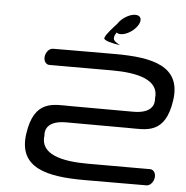

<svg xmlns="http://www.w3.org/2000/svg" viewBox="-53 -814 838 866"><g transform="rotate(5 365.5 -381.0)"><path d="M270.8 -326.9C193.7 -326.9 103.7 -343.6 81.3 -184.5C59.4 -28.3 192 0 360.2 0C528.5 0 641.6 -0.7 641.6 -0.7C657.2 -0.7 673 -16.9 676 -37.8C678.9 -58.7 667.5 -74.8 651.8 -74.8C651.8 -74.8 485.6 -74.8 368.7 -74.8C251.8 -74.8 151.7 -98.6 163.8 -184.5C164.1 -186.4 150.9 -252.3 256.3 -252.1C256.8 -252.3 369.9 -251.4 539.2 -251.4C616.2 -251.4 706.2 -234.8 728.6 -393.9C750.6 -550 618 -578.4 449.7 -578.4C281.5 -578.4 168.4 -577.6 168.4 -577.6C152.7 -577.6 136.9 -561.5 134 -540.6C131.1 -519.7 142.4 -503.5 158.1 -503.5C158.1 -503.5 324.3 -503.6 441.2 -503.6C558.2 -503.6 658.2 -479.8 646.1 -393.9C645.9 -392 659 -326 553.7 -326.2C553.7 -326.2 440.1 -326.9 270.8 -326.9ZM541.9 -716.2C557.8 -741.2 551.4 -762.5 525 -762.5C498.5 -762.5 463.9 -741.2 448.1 -716.2C429.8 -695.8 398.2 -662.5 394.5 -646.2C391.3 -635 433.6 -624.6 467.7 -620C446.5 -633.5 424.2 -639.5 447.4 -675.6C451.8 -672 458.2 -670 466.4 -670C492.8 -670 526.1 -691.2 541.9 -716.2Z"/></g></svg>

Font: Hi.
Style: Tall Oblique
Weight: 400
Designer: Mew Too, Robert Jablonski
Foundry: Cannot Into Space Fonts
Version: Version 1.996